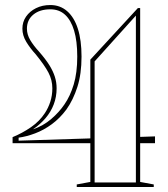

<svg xmlns="http://www.w3.org/2000/svg" viewBox="-20 -743 667 763"><path d="M30 -174V-198Q69 -214 103 -237.5Q137 -261 158 -293Q172 -314 180 -339Q188 -364 188 -392Q188 -425 172.5 -454.5Q157 -484 122 -527Q100 -551 84.5 -576.5Q69 -602 69 -629Q69 -656 83.5 -677Q98 -698 123 -710.5Q148 -723 180 -723Q219 -723 247 -698.5Q275 -674 289.5 -628.5Q304 -583 304 -518Q304 -449 287.5 -397.5Q271 -346 244 -308Q218 -273 186 -249.5Q154 -226 119.5 -213Q85 -200 54 -196V-184L339 -193V-506L528 -711H537V-199L596 -201V-174H537V-20L591 -10V0H285V-10L339 -20V-174ZM111 -229Q152 -243 183.5 -270Q215 -297 236 -328Q259 -361 273 -407.5Q287 -454 287 -518Q287 -580 274.5 -621.5Q262 -663 238.5 -684.5Q215 -706 180 -706Q138 -706 112.5 -685Q87 -664 87 -629Q87 -606 100 -584Q113 -562 135 -538Q162 -507 176.5 -483.5Q191 -460 198 -438Q205 -416 205 -392Q205 -358 193.5 -328Q182 -298 161 -273.5Q140 -249 111 -229ZM356 -18H520V-681L356 -499Z"/></svg>

Font: Kalnia Glaze Thin SemiBold
Style: Regular
Weight: 600
Version: Version 1.110